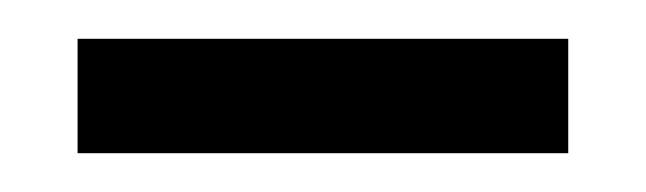

<svg xmlns="http://www.w3.org/2000/svg" viewBox="-20 -682 333 99"><path d="M20 -603V-662H273V-603Z"/></svg>

Font: Bricolage Grotesque 72pt Light
Style: Regular
Weight: 300
Designer: Mathieu Triay
Foundry: Atelier Triay
Version: Version 1.001;gftools[0.9.33.dev8+g029e19f]